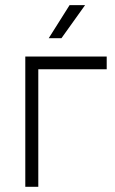

<svg xmlns="http://www.w3.org/2000/svg" viewBox="-20 -717 442 737"><path d="M306.6 -697.3Q284.2 -665 215.8 -570.3Q204.1 -570.3 167 -570.3Q186.5 -601.6 247.1 -697.3Q261.7 -697.3 306.6 -697.3ZM389.6 -500Q389.6 -487.3 389.6 -451.2Q324.2 -451.2 127 -451.2Q127 -337.9 127 0Q114.3 0 77.1 0Q77.1 -125 77.1 -500Q155.3 -500 389.6 -500Z"/></svg>

Font: LeFont
Style: ExtraLight
Weight: 200
Designer: Leryon MEDIA
Version: Version 1.0